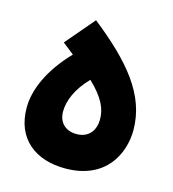

<svg xmlns="http://www.w3.org/2000/svg" viewBox="-88 -619 628 696"><g transform="rotate(15 226.5 -271.0)"><path d="M218 3C371 3 422 -107 422 -195C422 -327 333 -430 188 -545L96 -437L139 -403C60 -321 27 -240 27 -174C27 -57 107 3 218 3ZM226 -128C186 -128 158 -152 158 -195C158 -235 178 -284 224 -331C280 -278 295 -239 295 -201C295 -162 273 -128 226 -128Z"/></g></svg>

Font: Noto Sans Arabic UI SmCn
Style: Bold
Weight: 700
Width: 4
Designer: Monotype Design Team, Nadine Chahine and Nizar Qandah
Foundry: Monotype Imaging Inc.
Version: Version 2.010